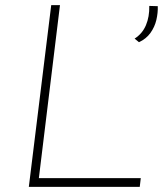

<svg xmlns="http://www.w3.org/2000/svg" viewBox="-20 -726 633 746"><path d="M179 -706H213L131 -34H527L523 0H92ZM520 -562 503 -576Q533 -595 547 -628Q561 -661 560 -703L593 -702Q594 -676 587.5 -648.5Q581 -621 564.5 -598Q548 -575 520 -562Z"/></svg>

Font: Josefin Sans ExtraLight
Style: Italic
Weight: 250
Italic angle: -7°
Designer: Santiago Orozco
Foundry: Typemade
Version: Version 2.000